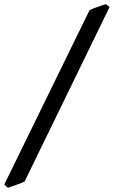

<svg xmlns="http://www.w3.org/2000/svg" viewBox="-70 -738 539 909"><path d="M448.7 -704.6 46.9 120.6Q41 124.5 24.7 130.9Q8.3 137.2 -8.5 142.8Q-25.4 148.4 -33.2 150.9L-49.8 135.7L353.5 -689Q361.3 -693.8 376.7 -699.7Q392.1 -705.6 407.5 -710.7Q422.9 -715.8 431.6 -718.3Z"/></svg>

Font: Dai Banna SIL SemiBold
Style: Italic
Weight: 600
Italic angle: -11°
Designer: Victor Gaultney
Foundry: SIL International
Version: Version 4.000